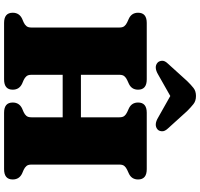

<svg xmlns="http://www.w3.org/2000/svg" viewBox="-40 -942 982 942"><g transform="rotate(90 451.0 -471.0)"><path d="M347 -134Q347 -118 354 -109.8Q361 -101.5 373 -96L390.5 -88.5Q420 -74.5 420 -42.5Q420 0 369.5 0H92.5Q42.5 0 42.5 -42.5Q42.5 -74.5 72 -88.5L89.5 -96Q101.5 -101.5 108.2 -109.8Q115 -118 115 -134V-566Q115 -582 108.2 -590.2Q101.5 -598.5 89.5 -604L72 -612Q42.5 -625.5 42.5 -657.5Q42.5 -700 92.5 -700H369.5Q420 -700 420 -657.5Q420 -625.5 390.5 -612L373 -604Q361 -598.5 354 -590.2Q347 -582 347 -566V-377H555.5V-566Q555.5 -582 548.8 -590.2Q542 -598.5 530 -604L512.5 -612Q483 -625.5 483 -657.5Q483 -700 533 -700H810Q860.5 -700 860.5 -657.5Q860.5 -625.5 831 -612L813.5 -604Q801.5 -598.5 794.5 -590.2Q787.5 -582 787.5 -566V-134Q787.5 -118 794.5 -109.8Q801.5 -101.5 813.5 -96L831 -88.5Q860.5 -74.5 860.5 -42.5Q860.5 0 810 0H533Q483 0 483 -42.5Q483 -74.5 512.5 -88.5L530 -96Q542 -101.5 548.8 -109.8Q555.5 -118 555.5 -134V-287.5H347ZM615 -753Q593 -734 556.5 -756L451 -815.5L346 -756Q309 -734 287.5 -753Q279.5 -760 278.2 -774Q277 -788 291.5 -803L377.5 -898Q396 -917 411.5 -929.2Q427 -941.5 451 -941.5Q475 -941.5 490.5 -929.2Q506 -917 525 -898L611 -803Q625 -788 624 -774Q623 -760 615 -753Z"/></g></svg>

Font: Fraunces 9pt S050 Black
Style: Regular
Weight: 900
Version: Version 1.000; ttfautohint (v1.8.3)